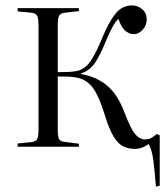

<svg xmlns="http://www.w3.org/2000/svg" viewBox="-20 -541 609 708"><path d="M555 147Q550 83 545 47Q540 11 528 -10Q518 -2 505 3Q492 8 477 8Q454 8 435 -1Q416 -10 399.5 -36.5Q383 -63 367 -115Q346 -184 324 -215Q302 -246 267 -254Q248 -258 231 -258.5Q214 -259 193 -259V-61Q193 -37 198 -28Q203 -19 218 -18L271 -11V0H45V-12L96 -17Q112 -19 117 -28Q122 -37 122 -63V-448Q122 -474 117 -483Q112 -492 96 -494L45 -499V-511H271V-500L218 -494Q203 -492 198 -483Q193 -474 193 -451V-275Q214 -275 229.5 -275.5Q245 -276 262 -279Q293 -285 313.5 -315Q334 -345 356 -399Q380 -458 405 -489.5Q430 -521 467 -521Q488 -521 504.5 -507Q521 -493 521 -470Q521 -447 506 -431Q491 -415 474 -415Q435 -415 417 -471Q405 -461 393.5 -439Q382 -417 369 -386Q349 -336 329.5 -308Q310 -280 278 -270V-268Q337 -258 376 -224.5Q415 -191 439 -126Q461 -68 477.5 -47.5Q494 -27 515 -27Q529 -27 539 -33Q549 -39 558 -47L569 -42V144Z"/></svg>

Font: Literata 72pt Light
Style: Regular
Weight: 300
Designer: Latin by Veronika Burian and Jose Scaglione. Greek by Irene Vlachou. Cyrillic by Vera Evstafieva.
Foundry: TypeTogether
Version: Version 3.002